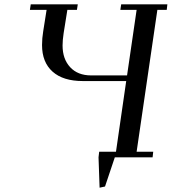

<svg xmlns="http://www.w3.org/2000/svg" viewBox="-20 -722 788 881"><path d="M117.2 -676.8 121.1 -702.1H336.9L333 -676.8H289.1L272 -569.8Q267.1 -537.6 267.1 -513.2Q267.1 -451.2 302 -413.6Q336.9 -376 397.9 -376H563L606.9 -676.8H532.2L536.1 -702.1H748L745.1 -676.8H702.1L606.9 -25.9H683.1L680.2 0H506.8L461.9 133.8L437 139.2L432.1 0L435.1 -25.9H512.2L559.1 -350.1H359.9Q269.5 -350.1 221.2 -393.3Q172.9 -436.5 172.9 -515.1Q172.9 -546.4 178.2 -578.1L193.8 -676.8Z"/></svg>

Font: Dehuti Alt
Style: Bold-Italic
Weight: 700
Version: Version 1.2